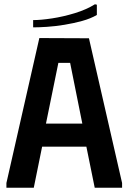

<svg xmlns="http://www.w3.org/2000/svg" viewBox="-20 -878 601 898"><path d="M10 0V-22L164 -700L396 -699L551 -22V0H423L384 -192H177L138 0ZM195 -300H365L308 -584H253ZM424 -858 433 -856V-808Q404 -791 364 -780Q324 -769 281 -762Q238 -755 200 -752.5Q162 -750 135 -750V-784Q171 -784 223.5 -792Q276 -800 330 -816.5Q384 -833 424 -858Z"/></svg>

Font: Phudu Medium
Style: Regular
Weight: 500
Version: Version 1.005;gftools[0.9.23]